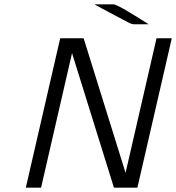

<svg xmlns="http://www.w3.org/2000/svg" viewBox="-20 -873 819 893"><path d="M420 -853H507Q511 -853 517 -850.5Q523 -848 533.5 -843Q544 -838 553.5 -832.5Q563 -827 579.5 -817Q596 -807 607 -800.5Q618 -794 639 -780.5Q660 -767 672 -760H605Q591 -760 574 -770L457 -832Q449 -837 440 -841.5Q431 -846 426.5 -848.5Q422 -851 420 -853ZM100 0 260 -695H369L564 -69L708 -695H779L619 0H510L315 -626L171 0Z"/></svg>

Font: Coval
Style: ExtraLight Italic
Weight: 200
Foundry: Context Ltd
Version: Version 001.000